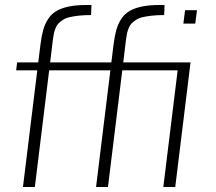

<svg xmlns="http://www.w3.org/2000/svg" viewBox="-20 -752 868 772"><path d="M765.1 -657.2H717.3L724.1 -710.9H772ZM684.6 0H636.7L694.3 -469.2H471.7L414.1 0H366.2L423.8 -469.2H177.7L120.1 0H72.3L129.9 -469.2H44.9L48.8 -501H133.8L142.6 -572.3Q147 -606.9 153.6 -630.9Q160.2 -654.8 173.1 -675Q186 -695.3 206.1 -707.3Q226.1 -719.2 256.1 -725.6Q286.1 -731.9 327.6 -731.9H347.7L346.2 -691.4Q317.9 -691.4 296.4 -689Q274.9 -686.5 259.3 -682.9Q243.7 -679.2 232.7 -671.9Q221.7 -664.6 214.8 -657.5Q208 -650.4 203.4 -638.7Q198.7 -627 196.5 -616.7Q194.3 -606.4 192.4 -590.3L181.6 -501H427.7L436.5 -572.3Q440.9 -606.9 447.5 -630.9Q454.1 -654.8 467 -675Q480 -695.3 500 -707.3Q520 -719.2 550 -725.6Q580.1 -731.9 621.6 -731.9H641.6L640.1 -691.4Q611.8 -691.4 590.3 -689Q568.8 -686.5 553.2 -682.9Q537.6 -679.2 526.6 -671.9Q515.6 -664.6 508.8 -657.5Q502 -650.4 497.3 -638.7Q492.7 -627 490.5 -616.7Q488.3 -606.4 486.3 -590.3L475.6 -501H746.1Z"/></svg>

Font: Muli
Style: ExtraLightItalic
Weight: 200
Italic angle: -7°
Designer: Vernon Adams
Foundry: newtypography
Version: Version 2.0; ttfautohint (v1.00rc1.2-2d82) -l 8 -r 50 -G 200